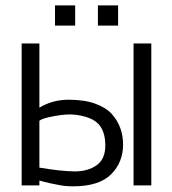

<svg xmlns="http://www.w3.org/2000/svg" viewBox="-20 -673 623 697"><path d="M179.7 -580.1V-653.3H252.9V-580.1ZM335.4 -580.1V-653.3H408.7V-580.1ZM123 -64.5Q205.1 -50.8 252 -50.8Q298.8 -50.8 330.6 -73Q362.3 -95.2 362.3 -145Q362.3 -194.8 338.4 -221.7Q314.5 -248.5 254.4 -256.3Q226.1 -260.3 179.2 -252Q132.3 -243.7 123 -234.4ZM123 0H58.6V-515.1H123V-282.2Q170.9 -311 228.8 -311Q286.6 -311 325.9 -296.6Q365.2 -282.2 386.2 -258.8Q426.8 -212.9 426.8 -148.2Q426.8 -83.5 383.1 -40Q339.4 3.4 245.1 3.4Q214.4 3.4 190.9 -2L161.6 -7.8Q142.1 -12.2 123 -17.6ZM529.3 0H464.8V-515.1H529.3Z"/></svg>

Font: News Cycle
Style: Regular
Weight: 500
Version: Version 0.5.2